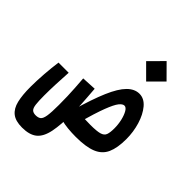

<svg xmlns="http://www.w3.org/2000/svg" viewBox="-230 -755 1045 1045"><g transform="rotate(45 293.0 -232.0)"><path d="M371.1 3.4Q339.8 3.4 310.1 0.5Q280.3 -2.4 254.6 -9.5Q229 -16.6 208.5 -27.8L219.7 -119.6Q232.9 -114.7 255.1 -110.1Q277.3 -105.5 309.1 -102.3Q340.8 -99.1 382.3 -99.1Q430.2 -99.1 452.6 -105.5Q475.1 -111.8 481.4 -128.9Q487.8 -146 487.8 -177.7Q487.8 -208.5 481 -237.8Q474.1 -267.1 463.1 -285.9Q452.1 -304.7 439 -304.7Q425.8 -304.7 410.6 -285.9Q395.5 -267.1 375.7 -215.6Q356 -164.1 328.1 -65.4L258.3 -93.3Q290.5 -205.1 320.3 -274.4Q350.1 -343.8 382.1 -376Q414.1 -408.2 451.2 -408.2Q487.8 -408.2 515.9 -374.8Q543.9 -341.3 559.6 -289.6Q575.2 -237.8 575.2 -182.6Q575.2 -115.2 556.9 -74.2Q538.6 -33.2 494.1 -14.9Q449.7 3.4 371.1 3.4ZM128.9 174.3Q78.6 174.3 51.8 153.1Q24.9 131.8 14.9 89.8Q4.9 47.9 4.9 -14.2Q4.9 -60.5 9 -116.2Q13.2 -171.9 19.5 -216.3H97.7Q94.7 -170.4 92.8 -123Q90.8 -75.7 90.8 -34.7Q90.8 8.8 93.8 32.7Q96.7 56.6 106.2 65.7Q115.7 74.7 134.3 74.7Q153.8 74.7 164.6 65.9Q175.3 57.1 179.7 29.5Q184.1 2 184.1 -55.2Q184.1 -92.3 183.1 -121.6Q182.1 -150.9 180.2 -181.2Q178.2 -211.4 175.3 -250.5L259.3 -254.9Q261.7 -222.2 263.9 -193.6Q266.1 -165 267.6 -137.9Q269 -110.8 269 -81.5Q269 13.2 257.6 69.3Q246.1 125.5 215.8 149.9Q185.5 174.3 128.9 174.3ZM429.7 -480.5 351.1 -559.1 429.7 -638.2 508.3 -559.1Z"/></g></svg>

Font: Cascadia Code
Style: Regular
Weight: 400
Designer: Aaron Bell
Foundry: Saja Typeworks
Version: Version 2404.023